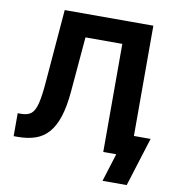

<svg xmlns="http://www.w3.org/2000/svg" viewBox="-94 -811 953 1050"><g transform="rotate(10 382.5 -286.0)"><path d="M24.9 0V-127.4H44.4Q80.1 -127.4 99.9 -143.6Q119.6 -159.7 130.1 -202.4Q140.6 -245.1 147 -326.2L180.2 -727.5H672.4V0H522.5V-600.1H317.9L291.5 -293.9Q284.2 -210 265.6 -153.3Q247.1 -96.7 217.3 -63Q187.5 -29.3 145.3 -14.6Q103 0 48.3 0ZM545.9 156.2 594.7 0H555.2V-115.2H765.1L680.2 156.2Z"/></g></svg>

Font: Inter 28pt
Style: Bold
Weight: 700
Designer: Rasmus Andersson
Foundry: rsms
Version: Version 4.001;git-66647c0bb